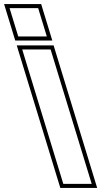

<svg xmlns="http://www.w3.org/2000/svg" viewBox="-267 -857 502 947"><path d="M-107 -677H-177L-219.8 -817H-149.8H-148.8H-78.8L-36 -677H-106ZM-136 -543 -157.4 -613H-17.4L4 -543L163.9 -20L185.3 50H45.3L23.9 -20ZM-191.8 -657H-9L-64 -837H-246.8ZM-184.4 -633 30.5 70H212.3L-2.6 -633Z"/></svg>

Font: Nordica Plus
Style: NordicaClassicRgOpOblOl
Weight: 500
Version: Version 1.01